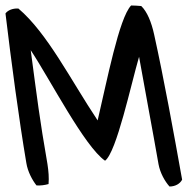

<svg xmlns="http://www.w3.org/2000/svg" viewBox="-73 -637 715 700"><path d="M591 18C584 32 567 43 545 43C528 24 511 -6 505 -38C482 -170 457 -300 434 -430C405 -331 352 -82 310 -51C235 -103 111 -345 39 -454C63 -274 71 -206 100 -39C104 -13 106 11 104 34C90 38 75 40 60 39C45 20 28 -11 23 -43C-4 -202 -32 -413 -53 -588C-45 -599 -28 -607 -6 -606C100 -516 185 -345 283 -198C317 -342 361 -571 405 -617C417 -617 430 -616 442 -615C463 -595 479 -557 489 -511C525 -348 560 -155 591 18Z"/></svg>

Font: Snowfall
Style: RevObl
Weight: 400
Designer: Jasper
Foundry: Cannot Into Space Fonts
Version: Version 0.9